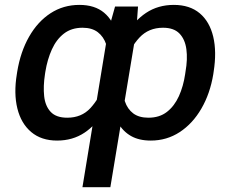

<svg xmlns="http://www.w3.org/2000/svg" viewBox="-20 -573 956 796"><path d="M321.8 203.1 427.7 -441.4 457 -545.9H552.2L544.9 -444.3L437.5 203.1ZM49.8 -265.6 51.3 -275.4Q64.9 -358.4 100.6 -420.9Q136.2 -483.4 189.5 -518.1Q242.7 -552.7 309.1 -552.7Q373 -552.7 411.6 -520.3Q450.2 -487.8 466.1 -427.5Q481.9 -367.2 475.6 -282.7L471.2 -257.8Q449.7 -175.8 414.6 -115.7Q379.4 -55.7 330.3 -22.9Q281.2 9.8 216.8 9.8Q151.4 9.8 109.4 -25.6Q67.4 -61 52 -123.3Q36.6 -185.5 49.8 -265.6ZM168 -275.4 166.5 -265.6Q158.7 -215.3 163.1 -174.3Q167.5 -133.3 190.2 -109.1Q212.9 -85 258.8 -85Q317.9 -85 354.5 -124.5Q391.1 -164.1 414.6 -225.6L429.7 -315.4Q431.2 -356.4 420.4 -388.7Q409.7 -420.9 385.5 -439.5Q361.3 -458 322.3 -458Q276.4 -458 245.1 -433.8Q213.9 -409.7 195.1 -368.2Q176.3 -326.7 168 -275.4ZM865.7 -275.4 864.3 -265.6Q851.1 -185.1 814.9 -122.8Q778.8 -60.5 725.1 -25.4Q671.4 9.8 605 9.8Q556.6 9.8 523.4 -9Q490.2 -27.8 470.2 -62.7Q450.2 -97.7 442.9 -147Q435.5 -196.3 439 -257.8L444.3 -282.7Q465.8 -365.2 500.7 -425.8Q535.6 -486.3 585.4 -519.5Q635.3 -552.7 700.7 -552.7Q766.6 -552.7 807.9 -518.1Q849.1 -483.4 864 -420.9Q878.9 -358.4 865.7 -275.4ZM747.6 -265.6 749 -275.4Q758.3 -327.6 752.7 -368.9Q747.1 -410.2 723.9 -434.1Q700.7 -458 655.8 -458Q596.2 -458 558.1 -417.2Q520 -376.5 501 -315.4L486.3 -225.6Q487.3 -184.6 497.8 -152.8Q508.3 -121.1 532.2 -103Q556.2 -85 595.2 -85Q641.1 -85 672.1 -109.1Q703.1 -133.3 721.7 -174.3Q740.2 -215.3 747.6 -265.6Z"/></svg>

Font: Inter 16pt Medium
Style: Italic
Weight: 500
Italic angle: -9.3988°
Version: Version 4.001;git-66647c0bb